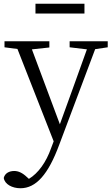

<svg xmlns="http://www.w3.org/2000/svg" viewBox="-30 -732 594 1023"><path d="M341 -480 433 -469 364 -277 289 -70 140 -469 233 -479V-512H-6V-480L63 -471L256 21L242 58C216 132 174 191 124 221L114 212C90 189 68 179 46 179C19 179 -4 191 -10 216C-5 250 35 271 79 271C162 271 227 198 286 38L477 -470L544 -480V-512H341ZM159 -660H420V-712H159Z"/></svg>

Font: Kiri Minchoo Light
Style: Regular
Weight: 300
Designer: Ryoko NISHIZUKA 西塚涼子 (kana & ideographs); Frank Grießhammer (Latin, Greek & Cyrillic);
akenotsuki.com/eyeben/fonts/ (U+
Foundry: Adobe
akenotsuki.com/eyeben/fonts/
Version: Version 4.002;hotconv 1.0.119;makeotfexe 2.5.65604